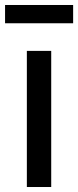

<svg xmlns="http://www.w3.org/2000/svg" viewBox="-33 -750 313 770"><path d="M74.7 0V-545.9H172.4V0ZM260.3 -730V-656.7H-12.7V-730Z"/></svg>

Font: Inter Cardless
Style: Regular
Weight: 400
Designer: Rasmus Andersson
Foundry: rsms
Version: Version 4.001;git-9221beed3